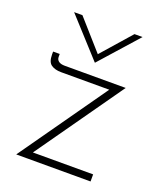

<svg xmlns="http://www.w3.org/2000/svg" viewBox="-115 -664 616 738"><g transform="rotate(20 193.0 -295.0)"><path d="M93 -356Q68 -356 52.5 -366.5Q37 -377 37 -408V-420H64V-408Q64 -397 72.5 -390.5Q81 -384 98 -384H347L91 -21L84 -29H343V0H39L297 -366L305 -356ZM95 -590 210 -460 192 -458 308 -590H341L203 -435H202L61 -590Z"/></g></svg>

Font: Josefin Sans Thin ExtraLight
Style: Regular
Weight: 250
Version: Version 2.001